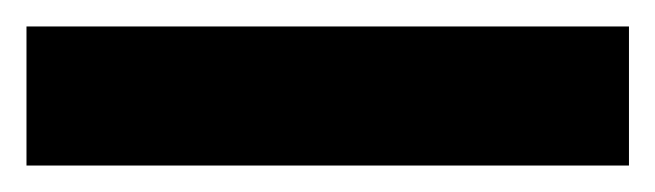

<svg xmlns="http://www.w3.org/2000/svg" viewBox="-20 0 495 145"><path d="M0 20H455V125H0Q0 125 0 109Q0 93 0 72.5Q0 52 0 36Q0 20 0 20Z"/></svg>

Font: Roundo Variable
Style: Regular
Weight: 200
Designer: Shiva Nallaperumal
Foundry: Indian Type Foundry
Version: Version 2.000